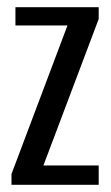

<svg xmlns="http://www.w3.org/2000/svg" viewBox="-20 -515 309 535"><path d="M12 0V-30L168 -444H23V-495H255V-462L101 -54H255V0Z"/></svg>

Font: Alumni Sans Medium
Style: Regular
Weight: 500
Designer: Robert E. Leuschke
Foundry: Robert E. Leuschke
Version: Version 1.018